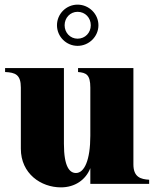

<svg xmlns="http://www.w3.org/2000/svg" viewBox="-20 -794 670 829"><path d="M243 15C303 15 350 -17 370 -68V0H624V-18C588 -20 556 -29 556 -84V-500H317V-483C352 -480 370 -472 370 -416V-208C370 -102 344 -47 308 -47C281 -47 256 -73 256 -173V-500H2V-483C46 -481 70 -472 70 -416V-152C70 -44 157 15 243 15ZM315 -596C364 -596 405 -636 405 -685C405 -734 364 -774 315 -774C266 -774 226 -734 226 -685C226 -636 266 -596 315 -596ZM315 -627C283 -627 259 -653 259 -685C259 -717 283 -743 315 -743C348 -743 372 -717 372 -685C372 -653 348 -627 315 -627Z"/></svg>

Font: Sprat Condesed
Style: Bold
Weight: 700
Width: 3
Designer: Ethan Nakache
Foundry: Collletttivo
Version: Version 2.000;Glyphs 3.2 (3217)